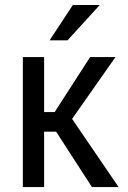

<svg xmlns="http://www.w3.org/2000/svg" viewBox="-20 -760 520 780"><path d="M208 -225.1 353.5 0H461.9L272.9 -276.9L449.2 -528.3H346.2L202.1 -304.7H159.2V-528.3H72.8V0H159.2V-225.1ZM275.9 -739.7 181.6 -596.2H254.4L385.3 -739.7Z"/></svg>

Font: Roboto Condensed
Style: Regular
Weight: 400
Designer: Google
Version: Version 2.134; 2016